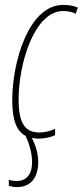

<svg xmlns="http://www.w3.org/2000/svg" viewBox="-20 -556 338 784"><path d="M139 10C167 10 189 3 205 -4V-30C186 -21 164 -15 141 -15C84 -15 56 -50 56 -149C56 -301 122 -511 238 -511C256 -511 273 -508 289 -500L298 -525C283 -532 261 -536 238 -536C97 -536 30 -303 30 -147C30 -65 48 -20 85 -1C99 31 111 68 111 107C111 153 90 183 49 183C36 183 23 181 16 178V202C22 205 35 208 49 208C106 208 136 169 136 105C136 68 124 35 110 7C119 9 129 10 139 10Z"/></svg>

Font: Noto Sans ExtraCondensed Thin
Style: Italic
Weight: 100
Width: 2
Italic angle: -12°
Designer: Monotype Design Team
Foundry: Monotype Imaging Inc.
Version: Version 2.013